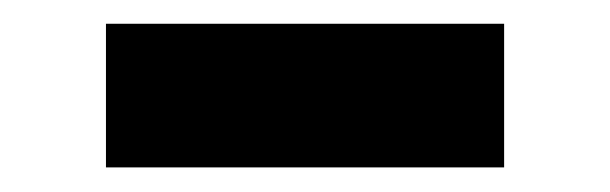

<svg xmlns="http://www.w3.org/2000/svg" viewBox="-20 -378 508 160"><path d="M400.1 -358.2V-238.5H68.3V-358.2Z"/></svg>

Font: Inter
Style: Regular
Weight: 400
Designer: Rasmus Andersson
Foundry: rsms
Version: Version 4.000;git-8c9346024